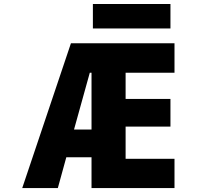

<svg xmlns="http://www.w3.org/2000/svg" viewBox="-20 -952 1040 974"><path d="M355.5 -294.9H444.3V-583H435.5ZM451.2 -807.6V-931.6H844.7V-807.6ZM339.8 -732.4H865.2V-583H617.2V-450.2H844.7V-309.6H617.2V-146.5H865.2V2H444.3V-154.3H316.4L273.4 2H92.8Z"/></svg>

Font: Gen Shin Gothic Monospace Heavy
Style: Bold
Weight: 800
Designer: [Source Han Sans]
Ryoko NISHIZUKA  (kana & ideographs); Paul D. Hunt (Latin, Greek & Cyrillic); Wenlong ZHANG  (bopomofo
Version: Version 1.002.20150607